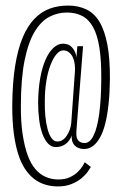

<svg xmlns="http://www.w3.org/2000/svg" viewBox="-20 -678 452 690"><path d="M188.5 -8Q216.5 -8 237.5 -16.8Q258.5 -25.5 272.8 -37.2Q287 -49 295.2 -60.8Q303.5 -72.5 306.5 -78L284.5 -95Q283 -91.5 277 -81.5Q271 -71.5 259.5 -60.2Q248 -49 231 -41Q214 -33 189.5 -33Q166 -33 145.2 -41.8Q124.5 -50.5 107.8 -69.5Q91 -88.5 79.5 -120Q68 -151.5 61.2 -196.5Q54.5 -241.5 55 -301.5Q55.5 -399 68.8 -463Q82 -527 104.8 -564.5Q127.5 -602 157.2 -617.5Q187 -633 220.5 -633Q251.5 -633 275.2 -620.8Q299 -608.5 314.5 -580.5Q330 -552.5 337.2 -506.8Q344.5 -461 344 -393.5Q343.5 -320 336.5 -268.8Q329.5 -217.5 316.2 -190.8Q303 -164 284 -164Q273.5 -164 266.2 -168.8Q259 -173.5 256.2 -183Q253.5 -192.5 254.5 -207L278.5 -512H258L254.5 -470Q254.5 -480 249.2 -492Q244 -504 233.5 -512.5Q223 -521 206 -521Q188.5 -521 172.2 -506.2Q156 -491.5 143.8 -463.8Q131.5 -436 124.5 -397Q117.5 -358 117 -309.5Q117 -277 120.8 -247.8Q124.5 -218.5 132.5 -196.8Q140.5 -175 152.5 -162.2Q164.5 -149.5 180 -149.5Q195.5 -149.5 207 -155.2Q218.5 -161 226.2 -170.5Q234 -180 237.5 -191.5Q237 -181.5 239.2 -172.2Q241.5 -163 247.5 -156.2Q253.5 -149.5 262.2 -146Q271 -142.5 282 -142.5Q299.5 -142.5 313.8 -153Q328 -163.5 339.5 -184Q351 -204.5 358.5 -234.8Q366 -265 370.2 -304.8Q374.5 -344.5 375 -393Q375.5 -466.5 366 -517Q356.5 -567.5 337.8 -599Q319 -630.5 290.2 -644.2Q261.5 -658 224.5 -658Q189 -658 158.8 -647Q128.5 -636 103.8 -610.5Q79 -585 61.5 -543.2Q44 -501.5 34.2 -440.2Q24.5 -379 24 -296Q24 -242.5 29.5 -200Q35 -157.5 45 -125.5Q55 -93.5 69.8 -71.2Q84.5 -49 102.8 -35Q121 -21 142.8 -14.5Q164.5 -8 188.5 -8ZM186 -169.5Q174 -169.5 165.2 -181.5Q156.5 -193.5 151 -214Q145.5 -234.5 143 -260.2Q140.5 -286 141 -313Q141 -352.5 146.5 -386.5Q152 -420.5 161.8 -445.2Q171.5 -470 183.2 -483.5Q195 -497 207.5 -497Q220 -497 230 -488.2Q240 -479.5 245 -463.5Q250 -447.5 249.5 -424.5L236 -235.5Q233.5 -211 219.8 -190.2Q206 -169.5 186 -169.5Z"/></svg>

Font: Anybody ExtraCondensed ExtraLight
Style: Regular
Weight: 250
Width: 2
Version: Version 1.113;gftools[0.9.25]